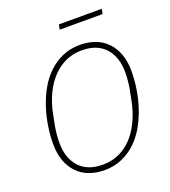

<svg xmlns="http://www.w3.org/2000/svg" viewBox="-155 -974 973 1098"><g transform="rotate(-20 331.5 -424.5)"><path d="M293 12Q243 12 201 -3.5Q159 -19 129 -50Q99 -81 82.5 -125.5Q66 -170 66 -229Q66 -280 74.5 -336Q83 -392 100.5 -445.5Q118 -499 145 -547Q172 -595 209.5 -631Q247 -667 295 -688.5Q343 -710 403 -710Q453 -710 495 -694.5Q537 -679 567 -648Q597 -617 613.5 -572Q630 -527 630 -469Q630 -418 621.5 -362Q613 -306 595.5 -252.5Q578 -199 551 -151Q524 -103 486.5 -67Q449 -31 400.5 -9.5Q352 12 293 12ZM295 -21Q347 -21 392 -41Q437 -61 472.5 -98.5Q508 -136 533.5 -189.5Q559 -243 572 -309L585 -375Q590 -404 592 -429Q594 -454 594 -474Q594 -568 544.5 -622.5Q495 -677 401 -677Q349 -677 304 -656.5Q259 -636 223.5 -598.5Q188 -561 162.5 -508Q137 -455 124 -389L111 -323Q106 -294 104 -269Q102 -244 102 -224Q102 -130 151.5 -75.5Q201 -21 295 -21ZM331 -861H592L586 -831H325Z"/></g></svg>

Font: IBM Plex Sans ExtLt
Style: Italic
Weight: 200
Italic angle: -11°
Designer: Mike Abbink, Paul van der Laan, Pieter van Rosmalen
Foundry: Bold Monday
Version: Version 3.005